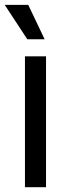

<svg xmlns="http://www.w3.org/2000/svg" viewBox="-27 -781 290 801"><path d="M77.1 0V-545.9H165V0ZM86.9 -617.2 -7.3 -760.7H90.8L159.2 -617.2Z"/></svg>

Font: Inter
Style: Regular
Weight: 400
Designer: Rasmus Andersson
Foundry: rsms
Version: Version 4.001;git-9221beed3